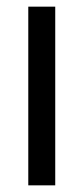

<svg xmlns="http://www.w3.org/2000/svg" viewBox="-20 -557 251 577"><path d="M146 0H65V-537H146Z"/></svg>

Font: Noto Sans Khmer ExtraCondensed
Style: Regular
Weight: 400
Width: 2
Designer: Danh Hong and the Monotype Design Team
Foundry: Monotype Imaging Inc.
Version: Version 2.004